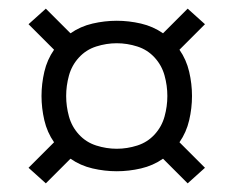

<svg xmlns="http://www.w3.org/2000/svg" viewBox="-20 -562 540 444"><path d="M414 -138 357 -195Q334 -179 306 -172.5Q278 -166 250 -166Q222 -166 194 -172.5Q166 -179 143 -195L86 -138L46 -174L105 -233Q89 -256 82.5 -284Q76 -312 76 -340Q76 -368 82.5 -396Q89 -424 105 -447L46 -506L86 -542L143 -485Q166 -501 194 -507.5Q222 -514 250 -514Q278 -514 306 -507.5Q334 -501 357 -485L414 -542L454 -506L395 -447Q411 -424 417.5 -396Q424 -368 424 -340Q424 -312 417.5 -284Q411 -256 395 -233L454 -174ZM250 -218Q274 -218 297.5 -225.5Q321 -233 337.5 -251Q354 -269 360.5 -292.5Q367 -316 367 -340Q367 -364 360.5 -387.5Q354 -411 337.5 -429Q321 -447 297.5 -454.5Q274 -462 250 -462Q226 -462 202.5 -454.5Q179 -447 162.5 -429Q146 -411 139.5 -387.5Q133 -364 133 -340Q133 -316 139.5 -292.5Q146 -269 162.5 -251Q179 -233 202.5 -225.5Q226 -218 250 -218Z"/></svg>

Font: Iosevka Fixed Light
Style: Regular
Weight: 300
Monospace: yes
Designer: Belleve Invis
Foundry: Belleve Invis
Version: Version 32.3.0